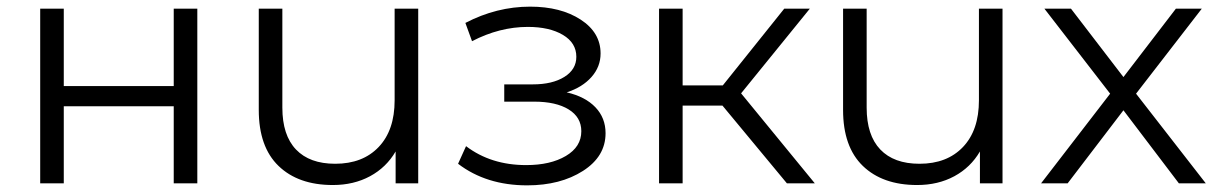

<svg xmlns="http://www.w3.org/2000/svg" viewBox="-20 -552 3665 578"><path d="M101 0V-526H172V-293H503V-526H574V0H503V-232H172V0Z M1168 -526H1239V0H1171V-96Q1143 -48 1094 -21.5Q1045 5 982 5Q878 5 818.5 -52.5Q759 -110 759 -221V-526H830V-228Q830 -145 871 -102Q912 -59 989 -59Q1072 -59 1120 -109.5Q1168 -160 1168 -250Z M1686 -274Q1742 -261 1772.5 -229Q1803 -197 1803 -151Q1803 -81 1735 -37.5Q1667 6 1567 6Q1444 6 1359 -59L1383 -112Q1458 -55 1564 -55Q1637 -55 1683.5 -82.5Q1730 -110 1730 -157Q1730 -199 1692 -222.5Q1654 -246 1588 -246H1498V-298H1584Q1643 -298 1679 -320.5Q1715 -343 1715 -381Q1715 -423 1674.5 -447Q1634 -471 1569 -471Q1484 -471 1401 -428L1381 -483Q1475 -532 1576 -532Q1668 -532 1728 -493Q1788 -454 1788 -391Q1788 -351 1760.5 -320Q1733 -289 1686 -274Z M2349 0 2155 -234H2035V0H1964V-526H2035V-295H2156L2341 -526H2418L2211 -271L2433 0Z M2927 -526H2998V0H2930V-96Q2902 -48 2853 -21.5Q2804 5 2741 5Q2637 5 2577.5 -52.5Q2518 -110 2518 -221V-526H2589V-228Q2589 -145 2630 -102Q2671 -59 2748 -59Q2831 -59 2879 -109.5Q2927 -160 2927 -250Z M3610 0H3529L3362 -220L3194 0H3114L3322 -270L3124 -526H3204L3362 -320L3520 -526H3598L3400 -270Z"/></svg>

Font: Montserrat Alternates
Style: Regular
Weight: 400
Designer: Julieta Ulanovsky
Foundry: Julieta Ulanovsky
Version: Version 7.200;PS 007.200;hotconv 1.0.88;makeotf.lib2.5.64775